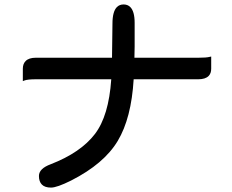

<svg xmlns="http://www.w3.org/2000/svg" viewBox="-20 -789 1040 862"><path d="M504.9 -757.3Q516.6 -769 534.9 -769Q553.2 -769 564.9 -757.3Q584.5 -737.8 584.5 -686.5V-580.1L583.5 -529.8H870.1Q906.7 -529.8 921.4 -533.7L928.2 -535.2V-480.5Q928.2 -459.5 916.5 -447.8Q901.9 -433.1 870.1 -433.1H580.1Q569.8 -258.8 508.8 -156.7Q447.3 -53.7 299.3 21.5Q235.8 53.2 209 53.2Q181.6 53.2 168.2 39.8Q154.8 26.4 154.8 1Q154.8 -32.2 208 -51.8Q342.3 -104 405.8 -187Q468.3 -268.1 479.5 -433.1H140.6Q104.5 -433.1 89.8 -427.7L82.5 -424.8V-480.5Q82.5 -502.4 95.2 -515.1Q109.9 -529.8 140.6 -529.8H482.9L484.9 -682.6Q484.9 -737.3 504.9 -757.3Z"/></svg>

Font: YuPearl-Medium
Style: Medium
Weight: 500
Designer: Max Yao
Foundry: Max-Everyday
Version: Version 1.011; ttfautohint (v1.8.3)